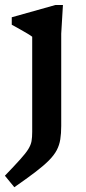

<svg xmlns="http://www.w3.org/2000/svg" viewBox="-24 -524 353 784"><path d="M107.5 -374Q102 -378.5 87.8 -387Q73.5 -395.5 56.2 -405.2Q39 -415 24 -423V-453.5L202 -503.5H233L226 -386.5V-9.5Q226 21 222.2 44.8Q218.5 68.5 207.8 89Q197 109.5 175.8 131Q154.5 152.5 120 178.8Q85.5 205 34.5 240.5L-4 193.5Q35.5 152.5 58.2 127.2Q81 102 91.5 85Q102 68 104.8 52.2Q107.5 36.5 107.5 14.5Z"/></svg>

Font: Newsreader 9pt Medium
Style: Regular
Weight: 500
Designer: Hugues Gentile
Foundry: Production Type
Version: Version 1.003